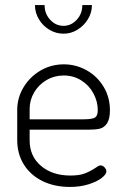

<svg xmlns="http://www.w3.org/2000/svg" viewBox="-20 -732 491 758"><path d="M414 -297Q414 -262 402.5 -245Q391 -228 374 -224Q357 -220 329 -220H97V-178Q97 -115 142 -77Q187 -39 258 -39Q293 -39 314 -47Q335 -55 355 -68Q361 -72 366.5 -75.5Q372 -79 377 -79Q386 -79 393 -71Q400 -63 400 -55Q400 -44 381.5 -29.5Q363 -15 330 -4.5Q297 6 256 6Q195 6 148 -17Q101 -40 74.5 -82Q48 -124 48 -179V-298Q48 -346 73 -387.5Q98 -429 140 -453.5Q182 -478 232 -478Q280 -478 322 -454.5Q364 -431 389 -389.5Q414 -348 414 -297ZM366 -297Q366 -331 349 -363Q332 -395 301 -414.5Q270 -434 232 -434Q195 -434 164 -416Q133 -398 115 -367.5Q97 -337 97 -302V-261H310Q344 -261 355 -268Q366 -275 366 -297ZM231 -599Q201 -599 175 -614.5Q149 -630 133.5 -656Q118 -682 118 -712H156Q156 -678 178 -654Q200 -630 231 -630Q261 -630 283 -654Q305 -678 305 -712H343Q343 -682 327 -656Q311 -630 285.5 -614.5Q260 -599 231 -599Z"/></svg>

Font: Dosis
Style: Regular
Weight: 400
Designer: Edgar Tolentino, Pablo Impallari, Igino Marini
Foundry: Edgar Tolentino, Pablo Impallari, Igino Marini
Version: Version 1.007;Glyphs 3.1.1 (3134)